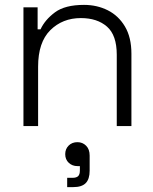

<svg xmlns="http://www.w3.org/2000/svg" viewBox="-20 -516 628 786"><path d="M76 0V-486H134V-396H146Q164 -435 205 -465.5Q246 -496 324 -496Q377 -496 421 -474Q465 -452 491.5 -407.5Q518 -363 518 -296V0H458V-292Q458 -372 418 -407Q378 -442 311 -442Q236 -442 186 -392.5Q136 -343 136 -243V0ZM255 250V212H276Q293 212 300 205Q307 198 307 182V164H297Q276 164 261.5 150.5Q247 137 247 115Q247 94 261 80Q275 66 297 66Q318 66 332.5 80.5Q347 95 347 121V183Q347 217 331 233.5Q315 250 280 250Z"/></svg>

Font: Space Grotesk Frontify Light
Style: Regular
Weight: 300
Designer: Florian Karsten
Version: Version 2.000